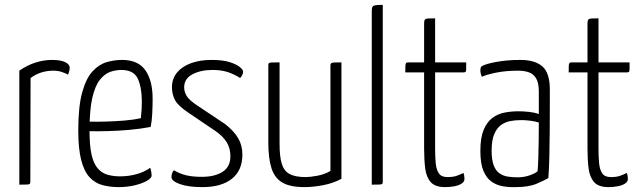

<svg xmlns="http://www.w3.org/2000/svg" viewBox="-20 -755 2615 785"><path d="M59 0V-466Q92 -489 126 -499.5Q160 -510 192 -510Q228 -510 246.5 -501Q265 -492 265 -478Q265 -472 263 -464Q261 -456 258 -450Q247 -456 232 -461Q217 -466 198 -466Q172 -466 148.5 -458.5Q125 -451 105 -436L104 -12Q104 -6 102 -3.5Q100 -1 90.5 -0.5Q81 0 59 0Z M465 10Q430 10 399.5 2Q369 -6 346.5 -30Q324 -54 312 -100.5Q300 -147 300 -222Q300 -319 316 -377Q332 -435 358.5 -463.5Q385 -492 416.5 -501Q448 -510 479 -510Q545 -510 574.5 -467.5Q604 -425 604 -352Q604 -322 602.5 -291.5Q601 -261 596 -236Q554 -228 508 -224Q462 -220 421.5 -219Q381 -218 355.5 -218.5Q330 -219 330 -219V-258Q330 -258 354 -257.5Q378 -257 413.5 -258Q449 -259 487.5 -262Q526 -265 556 -272Q558 -291 559 -308Q560 -325 560 -341Q559 -403 542 -436Q525 -469 476 -469Q454 -469 431.5 -461.5Q409 -454 389 -429.5Q369 -405 357.5 -355.5Q346 -306 346 -221Q346 -159 354.5 -122Q363 -85 380 -66Q397 -47 420 -40.5Q443 -34 471 -34Q506 -34 538.5 -43Q571 -52 594 -69Q597 -61 598.5 -52Q600 -43 600 -37Q600 -27 581 -16Q562 -5 531.5 2.5Q501 10 465 10Z M808 10Q749 10 715 -2.5Q681 -15 681 -31Q681 -37 683 -44.5Q685 -52 691 -59Q714 -45 740.5 -38.5Q767 -32 805 -32Q858 -32 890 -52.5Q922 -73 922 -116Q922 -148 907.5 -172.5Q893 -197 860 -220L752 -293Q708 -322 695.5 -346Q683 -370 683 -398Q683 -433 703.5 -458Q724 -483 760.5 -496.5Q797 -510 845 -510Q891 -510 919 -501Q947 -492 960.5 -481Q974 -470 974 -462Q974 -450 962 -436Q935 -453 909 -461Q883 -469 849 -469Q800 -469 766.5 -451Q733 -433 733 -398Q733 -380 743 -363Q753 -346 786 -324L900 -248Q936 -220 953.5 -190.5Q971 -161 971 -123Q971 -58 928 -24Q885 10 808 10Z M1225 10Q1166 10 1134.5 -8.5Q1103 -27 1090 -67Q1077 -107 1077 -174V-488Q1077 -494 1079 -496.5Q1081 -499 1090.5 -499.5Q1100 -500 1123 -500V-167Q1123 -115 1132 -85.5Q1141 -56 1164 -43.5Q1187 -31 1230 -31Q1248 -31 1277.5 -36.5Q1307 -42 1331 -56V-488Q1331 -494 1334 -496.5Q1337 -499 1346.5 -499.5Q1356 -500 1376 -500V-24Q1343 -6 1302 2Q1261 10 1225 10Z M1500 0V-712Q1500 -724 1504 -728.5Q1508 -733 1518 -734Q1528 -735 1545 -735V-12Q1545 -6 1543 -3.5Q1541 -1 1532 -0.5Q1523 0 1500 0Z M1800 10Q1759 10 1741 -10.5Q1723 -31 1718.5 -66.5Q1714 -102 1714 -148V-459H1637Q1637 -478 1637.5 -486.5Q1638 -495 1640.5 -497.5Q1643 -500 1648 -500H1714V-660Q1714 -671 1717.5 -675Q1721 -679 1730.5 -679.5Q1740 -680 1759 -680V-500H1886Q1886 -482 1886 -473Q1886 -464 1883.5 -461.5Q1881 -459 1876 -459H1759V-146Q1759 -114 1761.5 -87.5Q1764 -61 1774.5 -46Q1785 -31 1809 -31Q1831 -31 1845 -35.5Q1859 -40 1875 -48Q1877 -42 1878 -36.5Q1879 -31 1879 -23Q1879 -12 1867.5 -4.5Q1856 3 1838 6.5Q1820 10 1800 10Z M2088 10Q2061 11 2035.5 6.5Q2010 2 1989.5 -12.5Q1969 -27 1956.5 -56.5Q1944 -86 1944 -138Q1944 -191 1957 -223Q1970 -255 1992 -272Q2014 -289 2042 -294.5Q2070 -300 2099 -300Q2121 -300 2143.5 -297.5Q2166 -295 2183 -289Q2183 -289 2183 -306Q2183 -323 2183 -344.5Q2183 -366 2183 -380Q2183 -416 2172 -434.5Q2161 -453 2142 -459.5Q2123 -466 2098 -466Q2048 -466 2008.5 -458Q1969 -450 1950 -441Q1947 -448 1945.5 -454.5Q1944 -461 1944 -467Q1944 -473 1945.5 -478Q1947 -483 1951 -485Q1966 -494 2010 -502Q2054 -510 2108 -510Q2167 -510 2197.5 -483.5Q2228 -457 2228 -389V-327Q2228 -270 2227.5 -216Q2227 -162 2226 -114Q2225 -66 2222 -27Q2207 -18 2174.5 -4Q2142 10 2088 10ZM2096 -30Q2123 -30 2146.5 -38.5Q2170 -47 2178 -55Q2180 -78 2181 -111.5Q2182 -145 2182.5 -182.5Q2183 -220 2183 -254Q2168 -259 2147.5 -261.5Q2127 -264 2111 -264Q2088 -264 2066.5 -260Q2045 -256 2028 -243.5Q2011 -231 2000.5 -206Q1990 -181 1990 -139Q1990 -101 1998.5 -79Q2007 -57 2022 -46.5Q2037 -36 2056 -33Q2075 -30 2096 -30Z M2468 10Q2427 10 2409 -10.5Q2391 -31 2386.5 -66.5Q2382 -102 2382 -148V-459H2305Q2305 -478 2305.5 -486.5Q2306 -495 2308.5 -497.5Q2311 -500 2316 -500H2382V-660Q2382 -671 2385.5 -675Q2389 -679 2398.5 -679.5Q2408 -680 2427 -680V-500H2554Q2554 -482 2554 -473Q2554 -464 2551.5 -461.5Q2549 -459 2544 -459H2427V-146Q2427 -114 2429.5 -87.5Q2432 -61 2442.5 -46Q2453 -31 2477 -31Q2499 -31 2513 -35.5Q2527 -40 2543 -48Q2545 -42 2546 -36.5Q2547 -31 2547 -23Q2547 -12 2535.5 -4.5Q2524 3 2506 6.5Q2488 10 2468 10Z"/></svg>

Font: Yanone Kaffeesatz Light
Style: Regular
Weight: 300
Designer: Yanone (Cyrillic: Daniel Pouzeot, Huerta Tipografica, and Cyreal)
Foundry: Yanone
Version: Version 2.003